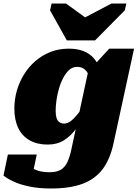

<svg xmlns="http://www.w3.org/2000/svg" viewBox="-55 -831 786 1097"><path d="M327 -600H488L658 -772L667 -811H582L375 -702H472L322 -811H240L231 -772ZM355 12 450 -429 457 -431 569 -553H711L594 -14Q575 77 532 134.5Q489 192 417 219Q345 246 236 246Q168 246 114.5 235Q61 224 24 207Q-13 190 -35 172L-10 52H155L127 185Q113 183 105 172Q97 161 94.5 147.5Q92 134 94 122Q96 110 102 104Q111 115 126 126.5Q141 138 166.5 145.5Q192 153 230 153Q268 153 292 139Q316 125 330.5 94Q345 63 355 12ZM528 -358 469 -348Q463 -377 453.5 -399.5Q444 -422 427.5 -435.5Q411 -449 385 -449Q360 -449 340.5 -431.5Q321 -414 306 -385.5Q291 -357 281.5 -323.5Q272 -290 267.5 -257Q263 -224 263 -198Q263 -172 268.5 -156Q274 -140 285 -132.5Q296 -125 311 -125Q330 -125 348.5 -138.5Q367 -152 389.5 -180Q412 -208 443 -252L457 -216Q418 -148 384 -101Q350 -54 310.5 -29.5Q271 -5 217 -5Q158 -5 115 -29Q72 -53 49.5 -99Q27 -145 27 -211Q27 -262 41 -312Q55 -362 82 -405.5Q109 -449 147 -482Q185 -515 233 -534Q281 -553 338 -553Q388 -553 423.5 -538.5Q459 -524 481.5 -497.5Q504 -471 515 -435.5Q526 -400 528 -358Z"/></svg>

Font: Roboto Serif Black
Style: Italic
Weight: 900
Italic angle: -10°
Version: Version 1.008